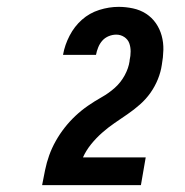

<svg xmlns="http://www.w3.org/2000/svg" viewBox="-20 -863 540 560"><path d="M103 -323V-324Q107 -345 111.5 -367Q116 -389 123.5 -410Q131 -431 142.5 -451.5Q154 -472 168.5 -490.5Q183 -509 200 -525Q217 -541 236.5 -554.5Q256 -568 276.5 -579.5Q297 -591 314.5 -606.5Q332 -622 343.5 -643Q355 -664 358 -685V-687Q361 -700 361 -713Q361 -726 357 -737Q353 -748 342.5 -755Q332 -762 319 -762Q308 -762 297 -757.5Q286 -753 278.5 -744.5Q271 -736 266.5 -725Q262 -714 260 -703H164V-704Q169 -732 183 -759Q197 -786 219 -805.5Q241 -825 269.5 -834Q298 -843 326 -843Q347 -843 368 -838.5Q389 -834 406 -823Q423 -812 434.5 -795.5Q446 -779 451.5 -759Q457 -739 456.5 -717.5Q456 -696 452 -674Q449 -653 440.5 -632Q432 -611 419 -592.5Q406 -574 388.5 -558.5Q371 -543 352 -530Q333 -517 314 -504Q295 -491 277.5 -475.5Q260 -460 245.5 -442Q231 -424 222 -404H405L391 -323Z"/></svg>

Font: Iosevka Extrabold Oblique
Style: Regular
Weight: 800
Italic angle: -9°
Monospace: yes
Designer: Belleve Invis
Foundry: Belleve Invis
Version: Version 32.5.0; ttfautohint (v1.8.4)